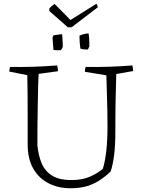

<svg xmlns="http://www.w3.org/2000/svg" viewBox="-20 -998 758 1027"><path d="M357 9Q292 9 240 -17.5Q188 -44 158 -96Q128 -148 128 -225Q128 -296 128 -369Q128 -442 127.5 -502.5Q127 -563 126 -596L30 -615Q30 -630 34 -640Q97 -639 159 -641Q221 -643 286 -648Q290 -632 290 -617L187 -603Q185 -578 184 -534.5Q183 -491 182 -437.5Q181 -384 180.5 -328Q180 -272 180 -221Q185 -168 202.5 -125.5Q220 -83 259 -58.5Q298 -34 366 -35Q420 -35 462 -53.5Q504 -72 530 -95Q542 -133 548.5 -190.5Q555 -248 555 -316Q555 -399 552.5 -473Q550 -547 549 -595L434 -614Q434 -628 438 -640Q502 -639 563.5 -641Q625 -643 688 -648Q692 -633 692 -618L602 -602Q600 -546 598.5 -470Q597 -394 597 -293Q597 -221 590.5 -169Q584 -117 572 -81Q551 -60 522.5 -40Q494 -20 455 -5Q433 2 408.5 5.5Q384 9 357 9ZM410 -738Q405 -772 405 -807Q430 -819 454 -819Q457 -799 457.5 -778Q458 -757 458 -751Q458 -749 454 -741Q450 -733 449 -733Q443 -733 430 -734Q417 -735 410 -738ZM266 -731 261 -795Q261 -798 263 -803Q265 -808 266 -809Q271 -809 286.5 -812Q302 -815 312 -815Q313 -808 314 -793.5Q315 -779 315.5 -766Q316 -753 316 -749Q316 -746 311.5 -738.5Q307 -731 306 -730Q300 -729 289 -729Q278 -729 266 -731ZM343 -852 244 -939V-953Q250 -960 257 -966Q264 -972 272 -977L357 -891L496 -978Q498 -976 500.5 -969.5Q503 -963 503 -959L363 -852Z"/></svg>

Font: Labrada Light
Style: Regular
Weight: 300
Designer: Mercedes Jáuregui
Foundry: Omnibus-Type Team
Version: Version 1.000; ttfautohint (v1.8.4.7-5d5b)